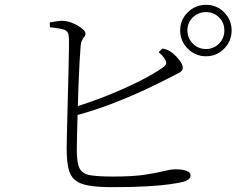

<svg xmlns="http://www.w3.org/2000/svg" viewBox="-20 -784 1040 795"><path d="M726 -658Q726 -702 757.5 -733Q789 -764 833 -764Q877 -764 908 -733Q939 -702 939 -658Q939 -614 908 -582.5Q877 -551 833 -551Q789 -551 757.5 -582.5Q726 -614 726 -658ZM756 -658Q756 -626 778.5 -603.5Q801 -581 833 -581Q865 -581 887 -603.5Q909 -626 909 -658Q909 -690 887 -712Q865 -734 833 -734Q801 -734 778.5 -712Q756 -690 756 -658ZM186 -691Q203 -694 218.5 -696.5Q234 -699 248 -697Q261 -696 275.5 -690.5Q290 -685 303.5 -677Q317 -669 325.5 -660.5Q334 -652 334 -645Q334 -637 329.5 -632Q325 -627 320.5 -619Q316 -611 314 -595Q312 -573 309.5 -528.5Q307 -484 305 -429.5Q303 -375 301.5 -321Q300 -267 299 -224.5Q298 -182 298 -162Q298 -110 309.5 -87Q321 -64 353.5 -58.5Q386 -53 448 -53Q530 -53 579.5 -60.5Q629 -68 658.5 -75.5Q688 -83 708 -83Q734 -83 751.5 -77Q769 -71 769 -58Q769 -48 761.5 -42Q754 -36 742 -32Q724 -27 686 -21.5Q648 -16 588.5 -12.5Q529 -9 447 -9Q386 -9 348 -15.5Q310 -22 290 -39Q270 -56 263 -88.5Q256 -121 256 -172Q256 -189 257 -225.5Q258 -262 259 -309Q260 -356 261.5 -407Q263 -458 264 -504Q265 -550 265.5 -584Q266 -618 265 -631Q264 -654 246.5 -660.5Q229 -667 187 -671ZM637 -568 653 -583Q663 -581 671 -578Q679 -575 685 -571Q701 -561 719 -539.5Q737 -518 737 -503Q737 -490 719.5 -481.5Q702 -473 674 -458Q641 -441 580.5 -412.5Q520 -384 442 -354Q364 -324 276 -301L271 -335Q348 -358 422 -387.5Q496 -417 556.5 -447.5Q617 -478 652 -503Q666 -513 668 -520Q670 -527 663 -538Q659 -546 652 -553.5Q645 -561 637 -568Z"/></svg>

Font: Noto Serif TC
Style: Regular
Weight: 200
Designer: Ryoko NISHIZUKA 西塚涼子 (kana & ideographs); Frank Grießhammer (Latin, Greek & Cyrillic); Wenlong ZHANG 张文龙 (bopomofo); San
Foundry: Adobe
Version: Version 2.001;hotconv 1.1.0;makeotfexe 2.6.0